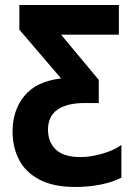

<svg xmlns="http://www.w3.org/2000/svg" viewBox="-20 -734 540 764"><path d="M279 10Q193 10 137.5 -19Q82 -48 56 -98Q30 -148 30 -211Q30 -295 77 -352.5Q124 -410 223 -422L57 -616V-714H453V-596H223L373 -416V-324H317Q246 -324 208.5 -297.5Q171 -271 171 -218Q171 -169 202 -139Q233 -109 301 -109Q339 -109 385.5 -122Q432 -135 463 -157V-27Q428 -9 380 0.5Q332 10 279 10Z"/></svg>

Font: Noto Sans Mono ExtraCondensed
Style: Bold
Weight: 700
Width: 2
Designer: Monotype Design Team
Foundry: Monotype Imaging Inc.
Version: Version 2.014